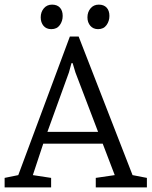

<svg xmlns="http://www.w3.org/2000/svg" viewBox="-31 -810 655 830"><path d="M-11 0V-41L48 -53L271 -652H309L542 -53L604 -41V0H383V-41L465 -53L413 -189H156L111 -53L190 -41V0ZM174 -240H393L295 -497L283 -537H278L267 -497ZM393 -684Q372 -684 359.5 -698.5Q347 -713 347 -735Q347 -758 360.5 -774Q374 -790 396 -790Q418 -790 430 -777Q442 -764 442 -741Q442 -719 429.5 -701.5Q417 -684 393 -684ZM191 -684Q169 -684 157 -698.5Q145 -713 145 -735Q145 -758 158.5 -774Q172 -790 194 -790Q216 -790 228 -777Q240 -764 240 -741Q240 -719 227.5 -701.5Q215 -684 191 -684Z"/></svg>

Font: Faustina Light Light
Style: Regular
Weight: 300
Version: Version 1.200